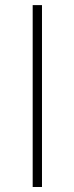

<svg xmlns="http://www.w3.org/2000/svg" viewBox="-20 -746 297 766"><path d="M110.4 0V-725.6H147.5V0Z"/></svg>

Font: Gen Shin Gothic ExtraLight
Style: Regular
Weight: 100
Designer: [Source Han Sans]
Ryoko NISHIZUKA  (kana & ideographs); Paul D. Hunt (Latin, Greek & Cyrillic); Wenlong ZHANG  (bopomofo
Version: Version 1.002.20150607